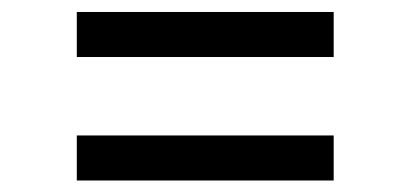

<svg xmlns="http://www.w3.org/2000/svg" viewBox="-20 -448 699 327"><path d="M548.3 -350.9V-427.6H110.8V-350.9ZM548.3 -140.6V-217.3H110.8V-140.6Z"/></svg>

Font: Riot Sans 2.0
Style: Regular
Weight: 400
Designer: Rasmus Andersson
Foundry: rsms
Version: Version 3.006;hotconv 1.0.109;makeotfexe 2.5.65596